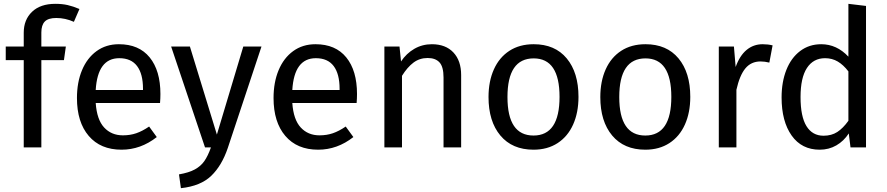

<svg xmlns="http://www.w3.org/2000/svg" viewBox="-20 -770 4636 1003"><path d="M196 -600V-527H324L314 -456H196V0H104V-456H10V-527H104V-599Q104 -667 147.5 -708.5Q191 -750 269 -750Q305 -750 333.5 -743.5Q362 -737 395 -723L366 -656Q321 -676 274 -676Q232 -676 214 -657.5Q196 -639 196 -600Z M816 -232H480Q486 -145 524 -104Q562 -63 622 -63Q660 -63 692 -74Q724 -85 759 -109L799 -54Q715 12 615 12Q505 12 443.5 -60Q382 -132 382 -258Q382 -340 408.5 -403.5Q435 -467 484.5 -503Q534 -539 601 -539Q706 -539 762 -470Q818 -401 818 -279Q818 -256 816 -232ZM727 -306Q727 -384 696 -425Q665 -466 603 -466Q490 -466 480 -300H727Z M1170 3Q1139 95 1083.5 148.5Q1028 202 925 213L915 141Q967 132 998 115Q1029 98 1047.5 71.5Q1066 45 1082 0H1051L874 -527H972L1113 -67L1251 -527H1346Z M1843 -232H1507Q1513 -145 1551 -104Q1589 -63 1649 -63Q1687 -63 1719 -74Q1751 -85 1786 -109L1826 -54Q1742 12 1642 12Q1532 12 1470.5 -60Q1409 -132 1409 -258Q1409 -340 1435.5 -403.5Q1462 -467 1511.5 -503Q1561 -539 1628 -539Q1733 -539 1789 -470Q1845 -401 1845 -279Q1845 -256 1843 -232ZM1754 -306Q1754 -384 1723 -425Q1692 -466 1630 -466Q1517 -466 1507 -300H1754Z M2389 -378V0H2297V-365Q2297 -421 2276 -444Q2255 -467 2214 -467Q2172 -467 2140 -443Q2108 -419 2080 -374V0H1988V-527H2067L2075 -449Q2103 -491 2144.5 -515Q2186 -539 2236 -539Q2308 -539 2348.5 -496Q2389 -453 2389 -378Z M3002 -264Q3002 -182 2974 -119.5Q2946 -57 2893 -22.5Q2840 12 2767 12Q2656 12 2594 -62Q2532 -136 2532 -263Q2532 -345 2560 -407.5Q2588 -470 2641 -504.5Q2694 -539 2768 -539Q2879 -539 2940.5 -465Q3002 -391 3002 -264ZM2631 -263Q2631 -62 2767 -62Q2903 -62 2903 -264Q2903 -465 2768 -465Q2631 -465 2631 -263Z M3586 -264Q3586 -182 3558 -119.5Q3530 -57 3477 -22.5Q3424 12 3351 12Q3240 12 3178 -62Q3116 -136 3116 -263Q3116 -345 3144 -407.5Q3172 -470 3225 -504.5Q3278 -539 3352 -539Q3463 -539 3524.5 -465Q3586 -391 3586 -264ZM3215 -263Q3215 -62 3351 -62Q3487 -62 3487 -264Q3487 -465 3352 -465Q3215 -465 3215 -263Z M4016 -533 3999 -443Q3975 -449 3953 -449Q3904 -449 3874 -413Q3844 -377 3827 -301V0H3735V-527H3814L3823 -420Q3844 -479 3880 -509Q3916 -539 3964 -539Q3992 -539 4016 -533Z M4504 -739V0H4423L4414 -73Q4388 -33 4349 -10.5Q4310 12 4262 12Q4168 12 4115.5 -62Q4063 -136 4063 -261Q4063 -342 4088 -405Q4113 -468 4160 -503.5Q4207 -539 4270 -539Q4351 -539 4412 -474V-750ZM4412 -139V-397Q4386 -431 4356.5 -448.5Q4327 -466 4290 -466Q4229 -466 4195.5 -415Q4162 -364 4162 -263Q4162 -161 4193 -111Q4224 -61 4282 -61Q4324 -61 4354 -80.5Q4384 -100 4412 -139Z"/></svg>

Font: Fira Sans
Style: Regular
Weight: 400
Designer: bBox Type GmbH & Carrois Corporate GbR & Edenspiekermann AG
Foundry: bBox Type GmbH & Carrois Corporate GbR & Edenspiekermann AG
Version: Version 4.301